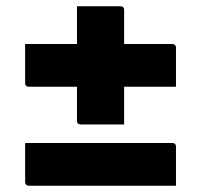

<svg xmlns="http://www.w3.org/2000/svg" viewBox="-20 -620 640 611"><path d="M225 -600Q266 -600 298 -600Q330 -600 364 -600Q369 -600 372 -597Q375 -594 375 -589Q375 -543 375 -497.5Q375 -452 375 -406.5Q375 -361 375 -315.5Q375 -270 375 -224Q338 -224 306 -224Q274 -224 236 -224Q231 -224 228 -227Q225 -230 225 -235Q225 -280 225 -324.5Q225 -369 225 -413.5Q225 -458 225 -502Q225 -529 225 -554Q225 -579 225 -600ZM60 -480H529Q533 -480 535 -478.5Q537 -477 538.5 -475Q540 -473 540 -469Q540 -435 540 -407Q540 -379 540 -344H71Q66 -344 63 -347Q60 -350 60 -355Q60 -390 60 -418Q60 -446 60 -480ZM60 -165H529Q533 -165 535 -163.5Q537 -162 538.5 -160Q540 -158 540 -154Q540 -120 540 -92Q540 -64 540 -29H71Q68 -29 65.5 -30.5Q63 -32 61.5 -34.5Q60 -37 60 -40Q60 -75 60 -103Q60 -131 60 -165Z"/></svg>

Font: Recursive Monospace ExtraBold
Style: Regular
Weight: 800
Version: Version 1.047